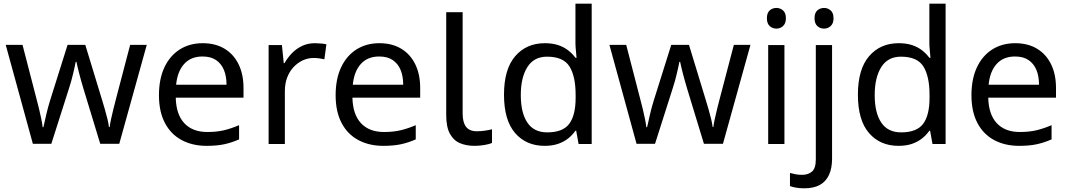

<svg xmlns="http://www.w3.org/2000/svg" viewBox="-20 -780 5791 1040"><path d="M431 -303Q425 -324 419 -344.5Q413 -365 408.5 -383.5Q404 -402 400 -418Q396 -434 394 -445H390Q388 -434 384.5 -418Q381 -402 376.5 -383Q372 -364 366.5 -343.5Q361 -323 354 -302L258 -1H158L11 -537H102L176 -251Q184 -222 191 -192.5Q198 -163 203.5 -136.5Q209 -110 211 -91H215Q218 -103 222 -121Q226 -139 230.5 -159Q235 -179 240.5 -199Q246 -219 251 -235L346 -537H442L534 -235Q541 -212 548.5 -186Q556 -160 562 -135.5Q568 -111 570 -92H574Q576 -109 581.5 -134.5Q587 -160 594.5 -190.5Q602 -221 610 -251L685 -537H775L626 -1H523Z M1078 -546Q1147 -546 1196.5 -516Q1246 -486 1272.5 -431.5Q1299 -377 1299 -304V-251H932Q934 -160 978.5 -112.5Q1023 -65 1103 -65Q1154 -65 1193.5 -74.5Q1233 -84 1275 -102V-25Q1234 -7 1194 1.5Q1154 10 1099 10Q1023 10 964.5 -21Q906 -52 873.5 -113.5Q841 -175 841 -264Q841 -352 870.5 -415Q900 -478 953.5 -512Q1007 -546 1078 -546ZM1077 -474Q1014 -474 977.5 -433.5Q941 -393 934 -321H1207Q1207 -367 1193 -401Q1179 -435 1150.5 -454.5Q1122 -474 1077 -474Z M1685 -546Q1700 -546 1717.5 -544.5Q1735 -543 1748 -540L1737 -459Q1724 -462 1708.5 -464Q1693 -466 1679 -466Q1648 -466 1620 -453Q1592 -440 1570 -416.5Q1548 -393 1535.5 -360Q1523 -327 1523 -286V0H1435V-536H1507L1517 -438H1521Q1538 -468 1562 -492.5Q1586 -517 1617 -531.5Q1648 -546 1685 -546Z M2035 -546Q2104 -546 2153.5 -516Q2203 -486 2229.5 -431.5Q2256 -377 2256 -304V-251H1889Q1891 -160 1935.5 -112.5Q1980 -65 2060 -65Q2111 -65 2150.5 -74.5Q2190 -84 2232 -102V-25Q2191 -7 2151 1.5Q2111 10 2056 10Q1980 10 1921.5 -21Q1863 -52 1830.5 -113.5Q1798 -175 1798 -264Q1798 -352 1827.5 -415Q1857 -478 1910.5 -512Q1964 -546 2035 -546ZM2034 -474Q1971 -474 1934.5 -433.5Q1898 -393 1891 -321H2164Q2164 -367 2150 -401Q2136 -435 2107.5 -454.5Q2079 -474 2034 -474Z M2550 10Q2506 10 2471.5 -4.5Q2437 -19 2417 -55.5Q2397 -92 2397 -157V-714H2486V-165Q2486 -117 2504.5 -93Q2523 -69 2563 -69Q2585 -69 2608.5 -72.5Q2632 -76 2645 -80V-6Q2631 1 2603.5 5.5Q2576 10 2550 10Z M2930 10Q2830 10 2770 -59.5Q2710 -129 2710 -267Q2710 -405 2770.5 -475.5Q2831 -546 2931 -546Q2973 -546 3004 -535.5Q3035 -525 3058 -507Q3081 -489 3097 -467H3103Q3102 -480 3099.5 -505.5Q3097 -531 3097 -546V-760H3185V0H3114L3101 -72H3097Q3081 -49 3058 -30.5Q3035 -12 3003.5 -1Q2972 10 2930 10ZM2944 -63Q3029 -63 3063.5 -109.5Q3098 -156 3098 -250V-266Q3098 -366 3065 -419.5Q3032 -473 2943 -473Q2872 -473 2836.5 -416.5Q2801 -360 2801 -265Q2801 -169 2836.5 -116Q2872 -63 2944 -63Z M3701 -303Q3695 -324 3689 -344.5Q3683 -365 3678.5 -383.5Q3674 -402 3670 -418Q3666 -434 3664 -445H3660Q3658 -434 3654.5 -418Q3651 -402 3646.5 -383Q3642 -364 3636.5 -343.5Q3631 -323 3624 -302L3528 -1H3428L3281 -537H3372L3446 -251Q3454 -222 3461 -192.5Q3468 -163 3473.5 -136.5Q3479 -110 3481 -91H3485Q3488 -103 3492 -121Q3496 -139 3500.5 -159Q3505 -179 3510.5 -199Q3516 -219 3521 -235L3616 -537H3712L3804 -235Q3811 -212 3818.5 -186Q3826 -160 3832 -135.5Q3838 -111 3840 -92H3844Q3846 -109 3851.5 -134.5Q3857 -160 3864.5 -190.5Q3872 -221 3880 -251L3955 -537H4045L3896 -1H3793Z M4229 -536V0H4141V-536ZM4186 -737Q4206 -737 4221.5 -723.5Q4237 -710 4237 -681Q4237 -653 4221.5 -639Q4206 -625 4186 -625Q4164 -625 4149 -639Q4134 -653 4134 -681Q4134 -710 4149 -723.5Q4164 -737 4186 -737Z M4336 240Q4311 240 4292 236.5Q4273 233 4259 228V157Q4274 161 4290 164Q4306 167 4325 167Q4357 167 4378 149.5Q4399 132 4399 83V-536H4487V80Q4487 130 4471 166Q4455 202 4422 221Q4389 240 4336 240ZM4392 -681Q4392 -710 4407 -723.5Q4422 -737 4444 -737Q4464 -737 4479.5 -723.5Q4495 -710 4495 -681Q4495 -653 4479.5 -639Q4464 -625 4444 -625Q4422 -625 4407 -639Q4392 -653 4392 -681Z M4847 10Q4747 10 4687 -59.5Q4627 -129 4627 -267Q4627 -405 4687.5 -475.5Q4748 -546 4848 -546Q4890 -546 4921 -535.5Q4952 -525 4975 -507Q4998 -489 5014 -467H5020Q5019 -480 5016.5 -505.5Q5014 -531 5014 -546V-760H5102V0H5031L5018 -72H5014Q4998 -49 4975 -30.5Q4952 -12 4920.5 -1Q4889 10 4847 10ZM4861 -63Q4946 -63 4980.5 -109.5Q5015 -156 5015 -250V-266Q5015 -366 4982 -419.5Q4949 -473 4860 -473Q4789 -473 4753.5 -416.5Q4718 -360 4718 -265Q4718 -169 4753.5 -116Q4789 -63 4861 -63Z M5479 -546Q5548 -546 5597.5 -516Q5647 -486 5673.5 -431.5Q5700 -377 5700 -304V-251H5333Q5335 -160 5379.5 -112.5Q5424 -65 5504 -65Q5555 -65 5594.5 -74.5Q5634 -84 5676 -102V-25Q5635 -7 5595 1.5Q5555 10 5500 10Q5424 10 5365.5 -21Q5307 -52 5274.5 -113.5Q5242 -175 5242 -264Q5242 -352 5271.5 -415Q5301 -478 5354.5 -512Q5408 -546 5479 -546ZM5478 -474Q5415 -474 5378.5 -433.5Q5342 -393 5335 -321H5608Q5608 -367 5594 -401Q5580 -435 5551.5 -454.5Q5523 -474 5478 -474Z"/></svg>

Font: binaryvertical115
Style: Book
Weight: 400
Designer: Jelle Bosma - Monotype Design Team
Foundry: Monotype Imaging Inc.
Version: Version 2.003